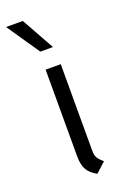

<svg xmlns="http://www.w3.org/2000/svg" viewBox="-143 -741 530 799"><g transform="rotate(-20 121.5 -341.0)"><path d="M89 -87V-470H156V-85Q156 -67 162.5 -55.5Q169 -44 187 -29L143 11Q113 -6 101 -27.5Q89 -49 89 -87ZM-5 -693H69L150 -548H94Z"/></g></svg>

Font: KoHo
Style: Regular
Weight: 400
Version: Version 1.000; ttfautohint (v1.6)